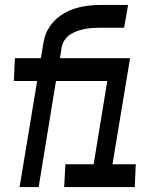

<svg xmlns="http://www.w3.org/2000/svg" viewBox="-20 -755 640 775"><path d="M59 0 130 -428H36L40 -520H145L155 -580Q158 -599 164.5 -616.5Q171 -634 182.5 -650.5Q194 -667 209 -680Q224 -693 241.5 -703Q259 -713 277 -719Q295 -725 313.5 -728.5Q332 -732 350.5 -733.5Q369 -735 387 -735H497L481 -643H383Q368 -643 353 -642Q338 -641 322.5 -638Q307 -635 292.5 -630Q278 -625 264 -616Q250 -607 241 -593.5Q232 -580 229 -565L222 -520H505L434 -92H528L524 0H239L244 -92H358L413 -428H206L136 0Z"/></svg>

Font: Iosevka SS04 Semibold Extended
Style: Italic
Weight: 600
Width: 7
Italic angle: -9°
Monospace: yes
Designer: Belleve Invis
Foundry: Belleve Invis
Version: Version 19.0.0; ttfautohint (v1.8.4)